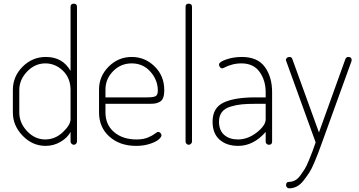

<svg xmlns="http://www.w3.org/2000/svg" viewBox="-20 -788 1953 1045"><path d="M382 -768Q399 -768 399 -751V-18Q399 -11 394 -5.5Q389 0 382 0Q375 0 369.5 -5.5Q364 -11 364 -18V-70Q347 -38 309.5 -16Q272 6 228 6Q157 6 103.5 -49Q50 -104 50 -176V-298Q50 -372 103 -425Q156 -478 230 -478Q321 -478 364 -402V-751Q364 -768 382 -768ZM85 -298V-176Q85 -119 127.5 -74Q170 -29 226 -29Q280 -29 322 -68.5Q364 -108 364 -139V-298Q364 -363 322.5 -403Q281 -443 227 -443Q170 -443 127.5 -398.5Q85 -354 85 -298Z M697 -478Q769 -478 821.5 -426.5Q874 -375 874 -298Q874 -272 868 -256Q862 -240 848 -233Q834 -226 822.5 -224.5Q811 -223 791 -223H554V-176Q554 -109 601 -69Q648 -29 723 -29Q760 -29 785 -39.5Q810 -50 822.5 -60Q835 -70 841 -70Q848 -70 853.5 -64Q859 -58 859 -52Q859 -42 843 -28.5Q827 -15 794 -4.5Q761 6 721 6Q632 6 575.5 -44.5Q519 -95 519 -176V-301Q519 -373 571.5 -425.5Q624 -478 697 -478ZM554 -258H779Q816 -258 827.5 -265Q839 -272 839 -295Q839 -352 799 -397.5Q759 -443 697 -443Q637 -443 595.5 -400.5Q554 -358 554 -301Z M1007 -768Q1025 -768 1025 -751V-18Q1025 -11 1019.5 -5.5Q1014 0 1007 0Q1000 0 995 -5.5Q990 -11 990 -18V-751Q990 -768 1007 -768Z M1296 -478Q1382 -478 1421.5 -423.5Q1461 -369 1461 -286V-18Q1461 0 1444 0Q1436 0 1431 -5Q1426 -10 1426 -18V-70Q1360 6 1276 6Q1214 6 1175.5 -27.5Q1137 -61 1137 -126Q1137 -201 1196.5 -229.5Q1256 -258 1370 -258H1426V-286Q1426 -350 1393 -396.5Q1360 -443 1294 -443Q1267 -443 1243.5 -436.5Q1220 -430 1207 -423Q1194 -416 1190 -416Q1182 -416 1177 -423Q1172 -430 1172 -436Q1172 -451 1211.5 -464.5Q1251 -478 1296 -478ZM1426 -139V-223H1371Q1326 -223 1295.5 -220Q1265 -217 1234 -207.5Q1203 -198 1187.5 -177.5Q1172 -157 1172 -126Q1172 -78 1200.5 -53.5Q1229 -29 1275 -29Q1329 -29 1377.5 -67Q1426 -105 1426 -139Z M1876 -478Q1894 -478 1894 -461Q1894 -457 1893 -455L1733 -13Q1719 25 1713 41.5Q1707 58 1691.5 95Q1676 132 1663.5 151Q1651 170 1633.5 193Q1616 216 1596 226.5Q1576 237 1554 237Q1547 237 1542 232Q1537 227 1537 220Q1537 202 1552 202Q1569 202 1585 194Q1601 186 1615 166.5Q1629 147 1638.5 132Q1648 117 1661.5 84Q1675 51 1680 37.5Q1685 24 1698 -13L1538 -455Q1536 -459 1536 -461Q1536 -468 1541.5 -473Q1547 -478 1555 -478Q1568 -478 1571 -467L1716 -67L1860 -467Q1865 -478 1876 -478Z"/></svg>

Font: Dosis
Style: ExtraLight
Weight: 250
Designer: Edgar Tolentino, Pablo Impallari, Igino Marini
Foundry: Edgar Tolentino, Pablo Impallari, Igino Marini
Version: Version 1.007